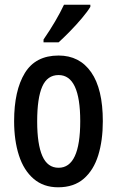

<svg xmlns="http://www.w3.org/2000/svg" viewBox="-20 -786 498 816"><path d="M417 -271Q417 -189 397.5 -126Q378 -63 336 -26.5Q294 10 227 10Q165 10 123 -26Q81 -62 60.5 -125.5Q40 -189 40 -271Q40 -401 85.5 -475.5Q131 -550 229 -550Q318 -550 367.5 -479Q417 -408 417 -271ZM138 -270Q138 -173 160 -123Q182 -73 229 -73Q321 -73 321 -271Q321 -467 229 -467Q181 -467 159.5 -418Q138 -369 138 -270ZM364 -757Q352 -737 328 -708.5Q304 -680 277 -652.5Q250 -625 229 -606H165V-618Q220 -698 252 -766H364Z"/></svg>

Font: Noto Sans Lao UI ExtCond Med
Style: Regular
Weight: 500
Width: 2
Designer: Monotype Design Team
Foundry: Monotype Imaging Inc.
Version: Version 2.000; ttfautohint (v1.8.4.7-5d5b)